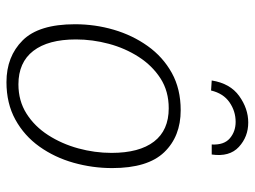

<svg xmlns="http://www.w3.org/2000/svg" viewBox="-117 -664 788 594"><g transform="rotate(90 277.0 -367.0)"><path d="M321 -532Q402 -532 451 -481Q500 -430 500 -320Q500 -259 483.5 -200.5Q467 -142 433.5 -95Q400 -48 350 -20.5Q300 7 234 7Q155 7 105 -43Q55 -93 55 -205Q55 -267 72 -325Q89 -383 122.5 -430Q156 -477 205.5 -504.5Q255 -532 321 -532ZM315 -495Q262 -495 222.5 -469.5Q183 -444 156 -402Q129 -360 115.5 -309.5Q102 -259 102 -208Q102 -122 137.5 -76Q173 -30 241 -30Q292 -30 331.5 -55Q371 -80 398 -122Q425 -164 439 -215Q453 -266 453 -318Q453 -404 418 -449.5Q383 -495 315 -495ZM359 -741Q403 -741 434.5 -712Q466 -683 458 -628H427Q429 -666 408 -684Q387 -702 357 -702Q324 -702 296.5 -683Q269 -664 260 -626L229 -628Q238 -685 277 -713Q316 -741 359 -741Z"/></g></svg>

Font: Bitter Light
Style: Italic
Weight: 300
Italic angle: -9°
Designer: Sol Matas, and Bitter project Authors
Foundry: Sol Matas
Version: Version 2.001